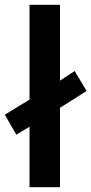

<svg xmlns="http://www.w3.org/2000/svg" viewBox="-31 -780 381 800"><path d="M92 0V-252L37 -219L-11 -302L92 -365V-760H219V-444L280 -484L330 -401L219 -331V0Z"/></svg>

Font: Noto Sans Meetei Mayek SemiBold
Style: Regular
Weight: 600
Designer: Monotype Design Team and Neelakash Kshetrimayum
Foundry: Monotype Imaging Inc.
Version: Version 2.002; ttfautohint (v1.8.4.7-5d5b)